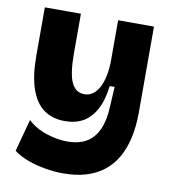

<svg xmlns="http://www.w3.org/2000/svg" viewBox="-80 -598 760 849"><g transform="rotate(10 300.0 -173.5)"><path d="M260 181Q222 181 180 174Q138 167 101 153.5Q64 140 36 119L75 -26Q110 7 159.5 23Q209 39 253 39Q305 39 339.5 18.5Q374 -2 392.5 -44Q411 -86 413 -148L418 -235H396Q388 -170 365.5 -128.5Q343 -87 308.5 -67.5Q274 -48 227 -48Q169 -48 130.5 -77Q92 -106 72.5 -164.5Q53 -223 53 -310V-528H215V-350Q215 -259 233.5 -219.5Q252 -180 292 -180Q312 -180 329 -192Q346 -204 357.5 -226Q369 -248 375.5 -279.5Q382 -311 382 -350V-528H543V-142Q543 -80 531.5 -28.5Q520 23 497.5 62Q475 101 441 127.5Q407 154 362 167.5Q317 181 260 181Z"/></g></svg>

Font: Bricolage Grotesque 24pt ExtraBold
Style: Regular
Weight: 800
Designer: Mathieu Triay
Foundry: Atelier Triay
Version: Version 1.001;gftools[0.9.33.dev8+g029e19f]